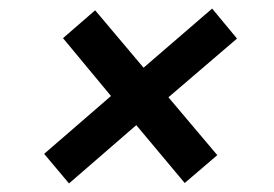

<svg xmlns="http://www.w3.org/2000/svg" viewBox="-20 -553 640 448"><path d="M141 -125 298 -261 411 -126 487 -191 373 -326 533 -463 475 -533 315 -395 202 -529 127 -464 239 -329 83 -194Z"/></svg>

Font: JetBrains Mono SemiBold
Style: Italic
Weight: 472
Italic angle: -9°
Monospace: yes
Designer: Philipp Nurullin, Konstantin Bulenkov
Foundry: JetBrains
Version: Version 2.305